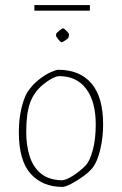

<svg xmlns="http://www.w3.org/2000/svg" viewBox="-20 -724 479 754"><path d="M225 10Q147 10 100.5 -41.5Q54 -93 54 -205Q54 -253 63 -293.5Q72 -334 86 -360Q106 -390 131 -410Q156 -430 178 -440Q200 -450 209 -450Q293 -450 339 -396.5Q385 -343 385 -235Q385 -185 374 -138Q363 -91 345 -67Q332 -50 307.5 -32Q283 -14 259.5 -2Q236 10 225 10ZM221 -16Q234 -16 253 -26Q272 -36 290 -50.5Q308 -65 318 -76Q333 -93 344.5 -135Q356 -177 356 -235Q356 -325 318.5 -375Q281 -425 213 -425Q202 -425 184 -415.5Q166 -406 148 -391Q113 -362 98 -320Q83 -278 83 -205Q83 -153 96.5 -110.5Q110 -68 140 -43Q170 -18 221 -16ZM115 -682V-704H333V-682ZM201 -592Q202 -595 213.5 -604Q225 -613 227 -613Q231 -613 242 -602Q253 -591 251 -586L249 -577Q248 -573 236.5 -565.5Q225 -558 222 -558Q218 -558 208.5 -570Q199 -582 200 -585Z"/></svg>

Font: Grenze Gotisch Thin
Style: Regular
Weight: 100
Designer: Renata Polastri
Foundry: Omnibus-Type
Version: Version 1.001